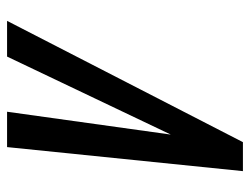

<svg xmlns="http://www.w3.org/2000/svg" viewBox="-102 -605 707 543"><g transform="rotate(-90 251.5 -333.5)"><path d="M39 0H121L464 -667H363L142.4 -204L207 -667H107Z"/></g></svg>

Font: Din Kursivschrift
Style: Eng
Weight: 400
Version: Version 1.089